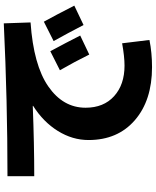

<svg xmlns="http://www.w3.org/2000/svg" viewBox="78 -856 843 1040"><g transform="rotate(-90 500.0 -335.5)"><path d="M828 -323 725 -274Q686 -353 640 -433L743 -485Q789 -400 828 -323ZM990 -355 885 -305Q840 -392 798 -467L903 -520Q939 -455 990 -355ZM66 -717Q472 -717 894 -737L899 -592Q668 -576 552.5 -496Q437 -416 437 -294Q437 -196 499.5 -139.5Q562 -83 665 -83Q714 -83 786 -96L804 52Q735 66 657 66Q477 66 369.5 -27Q262 -120 262 -278Q262 -365 311 -444Q360 -523 447 -578V-580Q237 -572 66 -572Z"/></g></svg>

Font: Mplus 1p ExtraBold
Style: Regular
Weight: 800
Version: Version 1.061